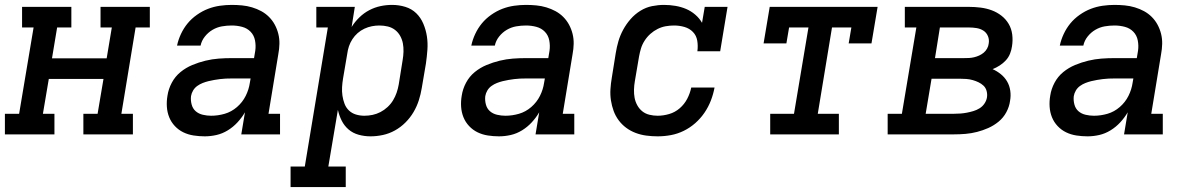

<svg xmlns="http://www.w3.org/2000/svg" viewBox="-29 -548 4849 783"><path d="M-9 0V-84H49L108 -436H61V-520H262V-436H204L183 -310H406L427 -436H381V-520H582V-436H524L466 -84H513V0H311V-84H369L393 -226H170L146 -84H193V0Z M806 8Q783 8 760.5 4.5Q738 1 718.5 -8.5Q699 -18 684 -34Q669 -50 661 -70Q653 -90 651.5 -112.5Q650 -135 654 -158Q658 -185 671.5 -210.5Q685 -236 707 -254Q729 -272 755.5 -283Q782 -294 809 -300.5Q836 -307 862.5 -309Q889 -311 916 -311H1007L1012 -341Q1015 -362 1011 -383Q1007 -404 993 -418.5Q979 -433 958.5 -438.5Q938 -444 916 -444Q896 -444 876 -440.5Q856 -437 838 -426.5Q820 -416 806.5 -399Q793 -382 789 -362H693Q698 -386 709 -409.5Q720 -433 736 -452.5Q752 -472 774 -487.5Q796 -503 819.5 -512Q843 -521 867.5 -524.5Q892 -528 916 -528Q937 -528 958 -526Q979 -524 999 -518Q1019 -512 1036.5 -502.5Q1054 -493 1068 -479Q1082 -465 1091.5 -447.5Q1101 -430 1106 -410Q1111 -390 1110.5 -369Q1110 -348 1106 -327L1066 -84H1113V0H955L970 -90Q957 -68 939.5 -49Q922 -30 900 -16.5Q878 -3 854 2.5Q830 8 806 8ZM832 -76Q860 -76 887.5 -84Q915 -92 937.5 -111.5Q960 -131 973 -157Q986 -183 990 -211L993 -228H916Q904 -228 892 -227.5Q880 -227 868.5 -225.5Q857 -224 845 -222Q833 -220 821 -217Q809 -214 797.5 -209.5Q786 -205 775.5 -197.5Q765 -190 758.5 -179Q752 -168 750 -156Q748 -139 752.5 -122Q757 -105 769 -94.5Q781 -84 798 -80Q815 -76 832 -76Z M1156 215V131H1214L1308 -436H1261V-520H1418L1405 -438Q1418 -459 1436.5 -477Q1455 -495 1477 -506.5Q1499 -518 1522.5 -523Q1546 -528 1570 -528Q1598 -528 1624 -520Q1650 -512 1668.5 -494Q1687 -476 1697.5 -451Q1708 -426 1712 -399.5Q1716 -373 1714 -345Q1712 -317 1708 -289L1691 -189Q1687 -164 1679 -139Q1671 -114 1657.5 -91Q1644 -68 1624.5 -48.5Q1605 -29 1581.5 -16Q1558 -3 1532.5 2.5Q1507 8 1482 8Q1457 8 1433.5 1.5Q1410 -5 1392.5 -20Q1375 -35 1364.5 -56Q1354 -77 1349 -100L1310 131H1381V215ZM1457 -76Q1474 -76 1490.5 -79.5Q1507 -83 1522.5 -91Q1538 -99 1551.5 -111.5Q1565 -124 1574 -139Q1583 -154 1588.5 -170Q1594 -186 1597 -203L1613 -303Q1616 -320 1616.5 -337.5Q1617 -355 1614 -371Q1611 -387 1603 -401.5Q1595 -416 1582 -426Q1569 -436 1552.5 -440Q1536 -444 1518 -444Q1503 -444 1487.5 -441Q1472 -438 1457 -431Q1442 -424 1429.5 -413Q1417 -402 1408 -388Q1399 -374 1394 -359Q1389 -344 1387 -328L1370 -228Q1367 -210 1366 -192.5Q1365 -175 1367.5 -158Q1370 -141 1376 -125Q1382 -109 1394 -97.5Q1406 -86 1422.5 -81Q1439 -76 1457 -76Z M2006 8Q1983 8 1960.5 4.5Q1938 1 1918.5 -8.5Q1899 -18 1884 -34Q1869 -50 1861 -70Q1853 -90 1851.5 -112.5Q1850 -135 1854 -158Q1858 -185 1871.5 -210.5Q1885 -236 1907 -254Q1929 -272 1955.5 -283Q1982 -294 2009 -300.5Q2036 -307 2062.5 -309Q2089 -311 2116 -311H2207L2212 -341Q2215 -362 2211 -383Q2207 -404 2193 -418.5Q2179 -433 2158.5 -438.5Q2138 -444 2116 -444Q2096 -444 2076 -440.5Q2056 -437 2038 -426.5Q2020 -416 2006.5 -399Q1993 -382 1989 -362H1893Q1898 -386 1909 -409.5Q1920 -433 1936 -452.5Q1952 -472 1974 -487.5Q1996 -503 2019.5 -512Q2043 -521 2067.5 -524.5Q2092 -528 2116 -528Q2137 -528 2158 -526Q2179 -524 2199 -518Q2219 -512 2236.5 -502.5Q2254 -493 2268 -479Q2282 -465 2291.5 -447.5Q2301 -430 2306 -410Q2311 -390 2310.5 -369Q2310 -348 2306 -327L2266 -84H2313V0H2155L2170 -90Q2157 -68 2139.5 -49Q2122 -30 2100 -16.5Q2078 -3 2054 2.5Q2030 8 2006 8ZM2032 -76Q2060 -76 2087.5 -84Q2115 -92 2137.5 -111.5Q2160 -131 2173 -157Q2186 -183 2190 -211L2193 -228H2116Q2104 -228 2092 -227.5Q2080 -227 2068.5 -225.5Q2057 -224 2045 -222Q2033 -220 2021 -217Q2009 -214 1997.5 -209.5Q1986 -205 1975.5 -197.5Q1965 -190 1958.5 -179Q1952 -168 1950 -156Q1948 -139 1952.5 -122Q1957 -105 1969 -94.5Q1981 -84 1998 -80Q2015 -76 2032 -76Z M2653 8Q2630 8 2607 5Q2584 2 2563 -6Q2542 -14 2524.5 -27Q2507 -40 2494 -57.5Q2481 -75 2473.5 -95.5Q2466 -116 2462.5 -138.5Q2459 -161 2460.5 -184.5Q2462 -208 2466 -231L2482 -331Q2486 -356 2493 -380Q2500 -404 2512.5 -427Q2525 -450 2542.5 -470Q2560 -490 2582.5 -504Q2605 -518 2630 -523Q2655 -528 2679 -528Q2703 -528 2726 -524Q2749 -520 2769 -511.5Q2789 -503 2806 -488.5Q2823 -474 2834 -455L2845 -520H2938L2908 -339H2815Q2818 -361 2814.5 -382Q2811 -403 2797 -417.5Q2783 -432 2762.5 -438Q2742 -444 2720 -444Q2703 -444 2686 -441Q2669 -438 2653 -430Q2637 -422 2623.5 -410Q2610 -398 2600 -382.5Q2590 -367 2585 -350.5Q2580 -334 2577 -317L2560 -217Q2557 -200 2556.5 -182.5Q2556 -165 2559 -149Q2562 -133 2570 -118.5Q2578 -104 2590.5 -94Q2603 -84 2619.5 -80Q2636 -76 2653 -76Q2676 -76 2700 -83Q2724 -90 2743 -106.5Q2762 -123 2773.5 -145Q2785 -167 2790 -191H2885Q2880 -164 2870 -138Q2860 -112 2844 -88.5Q2828 -65 2806.5 -46Q2785 -27 2759.5 -14.5Q2734 -2 2707 3Q2680 8 2653 8Z M3112 0V-84H3209L3268 -436H3189L3178 -371H3085L3110 -520H3550L3525 -371H3432L3443 -436H3364L3306 -84H3392V0Z M3591 0V-84H3649L3708 -436H3661V-520H3922Q3946 -520 3970 -517Q3994 -514 4015.5 -506Q4037 -498 4055 -484Q4073 -470 4084.5 -450.5Q4096 -431 4099 -407Q4102 -383 4098 -359Q4096 -344 4090 -329Q4084 -314 4073 -302Q4062 -290 4048 -281Q4034 -272 4019 -266Q4037 -258 4052.5 -245.5Q4068 -233 4078 -216Q4088 -199 4091 -178Q4094 -157 4090 -136Q4087 -113 4075 -90.5Q4063 -68 4043.5 -52Q4024 -36 4001.5 -26Q3979 -16 3955.5 -10Q3932 -4 3908.5 -2Q3885 0 3861 0ZM3784 -311H3902Q3913 -311 3923 -311.5Q3933 -312 3943.5 -314.5Q3954 -317 3964 -321.5Q3974 -326 3982.5 -333Q3991 -340 3996.5 -350Q4002 -360 4003 -370Q4006 -386 4000 -400.5Q3994 -415 3981.5 -423Q3969 -431 3953.5 -433.5Q3938 -436 3922 -436H3804ZM3861 -84Q3875 -84 3888 -85Q3901 -86 3914 -88.5Q3927 -91 3940.5 -95Q3954 -99 3966 -106.5Q3978 -114 3986 -126Q3994 -138 3996 -151Q3998 -164 3994.5 -177Q3991 -190 3982 -198.5Q3973 -207 3961.5 -212.5Q3950 -218 3937.5 -221.5Q3925 -225 3911.5 -226Q3898 -227 3884 -227H3770L3746 -84Z M4406 8Q4383 8 4360.5 4.5Q4338 1 4318.5 -8.5Q4299 -18 4284 -34Q4269 -50 4261 -70Q4253 -90 4251.5 -112.5Q4250 -135 4254 -158Q4258 -185 4271.5 -210.5Q4285 -236 4307 -254Q4329 -272 4355.5 -283Q4382 -294 4409 -300.5Q4436 -307 4462.5 -309Q4489 -311 4516 -311H4607L4612 -341Q4615 -362 4611 -383Q4607 -404 4593 -418.5Q4579 -433 4558.5 -438.5Q4538 -444 4516 -444Q4496 -444 4476 -440.5Q4456 -437 4438 -426.5Q4420 -416 4406.5 -399Q4393 -382 4389 -362H4293Q4298 -386 4309 -409.5Q4320 -433 4336 -452.5Q4352 -472 4374 -487.5Q4396 -503 4419.5 -512Q4443 -521 4467.5 -524.5Q4492 -528 4516 -528Q4537 -528 4558 -526Q4579 -524 4599 -518Q4619 -512 4636.5 -502.5Q4654 -493 4668 -479Q4682 -465 4691.5 -447.5Q4701 -430 4706 -410Q4711 -390 4710.5 -369Q4710 -348 4706 -327L4666 -84H4713V0H4555L4570 -90Q4557 -68 4539.5 -49Q4522 -30 4500 -16.5Q4478 -3 4454 2.5Q4430 8 4406 8ZM4432 -76Q4460 -76 4487.5 -84Q4515 -92 4537.5 -111.5Q4560 -131 4573 -157Q4586 -183 4590 -211L4593 -228H4516Q4504 -228 4492 -227.5Q4480 -227 4468.5 -225.5Q4457 -224 4445 -222Q4433 -220 4421 -217Q4409 -214 4397.5 -209.5Q4386 -205 4375.5 -197.5Q4365 -190 4358.5 -179Q4352 -168 4350 -156Q4348 -139 4352.5 -122Q4357 -105 4369 -94.5Q4381 -84 4398 -80Q4415 -76 4432 -76Z"/></svg>

Font: Iosevka Etoile Medium Oblique
Style: Regular
Weight: 500
Italic angle: -9°
Designer: Belleve Invis
Foundry: Belleve Invis
Version: Version 15.5.2; ttfautohint (v1.8.4)